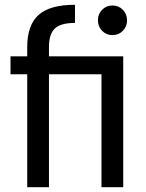

<svg xmlns="http://www.w3.org/2000/svg" viewBox="-20 -784 611 804"><path d="M185 -548H496V0H405V-473H185V0H94V-473H24V-548H94V-587Q94 -679 141.5 -721.5Q189 -764 294 -764V-688Q234 -688 209.5 -664.5Q185 -641 185 -587ZM451 -637Q425 -637 407.5 -655Q390 -673 390 -699Q390 -725 407.5 -743Q425 -761 451 -761Q477 -761 494.5 -743Q512 -725 512 -699Q512 -673 494.5 -655Q477 -637 451 -637Z"/></svg>

Font: Fz Poppins
Style: Regular
Weight: 400
Designer: Ninad Kale (Devanagari), Jonny Pinhorn (Latin)
Foundry: Indian Type Foundry
Version: Vit hóa bi Vntype.Com & FontZin.Com